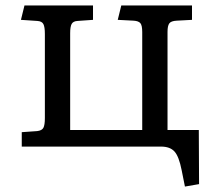

<svg xmlns="http://www.w3.org/2000/svg" viewBox="-20 -539 782 706"><path d="M660 147 648 87Q638 36 621.5 18Q605 0 572 0H60V-53L117 -57Q134 -59 139.5 -69Q145 -79 145 -105V-414Q145 -440 139.5 -450.5Q134 -461 117 -462L57 -466L70 -519H322V-466L265 -462Q249 -461 243.5 -451Q238 -441 238 -417V-61H503V-421Q503 -446 496 -454Q489 -462 471 -463L413 -466L426 -519H686V-466L630 -463Q609 -462 602.5 -453Q596 -444 596 -422V-61H711L712 138Z"/></svg>

Font: Literata 7pt
Style: Regular
Weight: 400
Designer: Latin by Veronika Burian and Jose Scaglione. Greek by Irene Vlachou. Cyrillic by Vera Evstafieva.
Foundry: TypeTogether
Version: Version 3.002